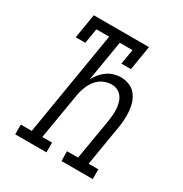

<svg xmlns="http://www.w3.org/2000/svg" viewBox="-171 -863 942 991"><g transform="rotate(30 300.0 -367.5)"><path d="M245 0H59V-58H124L227 -679H151L136 -590H79L103 -735H432L408 -590H351L366 -679H290L250 -438Q260 -457 274 -474Q288 -491 306 -503.5Q324 -516 344.5 -522Q365 -528 385 -528Q411 -528 435 -518.5Q459 -509 474.5 -490Q490 -471 498 -447Q506 -423 508 -397.5Q510 -372 508.5 -345.5Q507 -319 502 -292L463 -58H521V0H335L334 -58H400L441 -301Q444 -320 445.5 -339Q447 -358 445.5 -376Q444 -394 439 -411.5Q434 -429 423.5 -443Q413 -457 397 -464.5Q381 -472 362 -472Q345 -472 327.5 -466.5Q310 -461 295 -450Q280 -439 269 -424Q258 -409 251 -392.5Q244 -376 239 -359.5Q234 -343 232 -326L187 -58H245Z"/></g></svg>

Font: Iosevka HT Light Extended
Style: Italic
Weight: 300
Width: 7
Italic angle: -9°
Monospace: yes
Designer: Belleve Invis
Foundry: Belleve Invis
Version: Version 32.3.0; ttfautohint (v1.8.4)